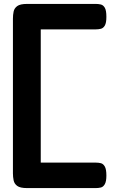

<svg xmlns="http://www.w3.org/2000/svg" viewBox="-20 -791 578 980"><path d="M118 169Q83 169 68 158Q53 147 49.5 129.5Q46 112 46 94V-696Q46 -715 49.5 -732Q53 -749 68 -760Q83 -771 118 -771H469Q483 -771 495 -768Q507 -765 515 -751.5Q523 -738 523 -705Q523 -674 515 -660.5Q507 -647 494.5 -644Q482 -641 468 -641H188V39H469Q483 39 495 42Q507 45 515 59Q523 73 523 105Q523 135 515 149Q507 163 495 166Q483 169 469 169Z"/></svg>

Font: Fredoka Expanded SemiBold
Style: Regular
Weight: 600
Width: 7
Designer: Ben Nathan
Foundry: Milena B. Brandão, Ben Nathan
Version: Version 2.001